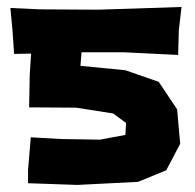

<svg xmlns="http://www.w3.org/2000/svg" viewBox="-20 -519 559 551"><path d="M9.8 -496.1 15.6 -434.6 20.5 -364.3 69.3 -365.2 65.4 -305.7 63.5 -210.9 198.2 -210 304.7 -193.4 341.8 -166 339.8 -131.8 266.6 -118.2 153.3 -120.1 68.4 -125 60.5 -31.2V6.8L202.1 11.7L376 2.9L457 -30.3L497.1 -106.4L488.3 -205.1L435.5 -284.2L339.8 -317.4L210.9 -330.1L213.9 -369.1H333L491.2 -361.3L493.2 -432.6L501 -499L261.7 -491.2L93.8 -492.2Z"/></svg>

Font: MaokenAssortedSans-TC
Style: Regular
Weight: 500
Version: Version 0.83